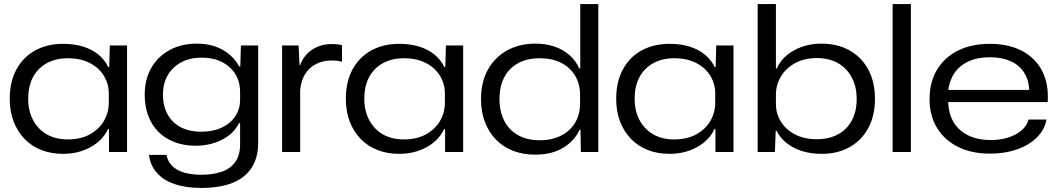

<svg xmlns="http://www.w3.org/2000/svg" viewBox="-20 -749 5215 946"><path d="M291 9Q232 9 183.5 -10Q135 -29 100.5 -65Q66 -101 47 -150.5Q28 -200 28 -262Q28 -346 61 -407Q94 -468 153.5 -500.5Q213 -533 291 -533Q347 -533 391 -519Q435 -505 466 -479Q497 -453 513 -419H518L521 -525H606V0H517V-113H512Q487 -58 427 -24.5Q367 9 291 9ZM314 -62Q378 -62 423.5 -87.5Q469 -113 492.5 -154Q516 -195 516 -243V-289Q516 -335 492.5 -374.5Q469 -414 423.5 -438Q378 -462 314 -462Q256 -462 212 -438.5Q168 -415 143.5 -370.5Q119 -326 119 -262Q119 -202 143.5 -156.5Q168 -111 211.5 -86.5Q255 -62 314 -62Z M971 177Q895 177 839 157.5Q783 138 751.5 101Q720 64 714 14H800Q806 46 828.5 68.5Q851 91 888 101.5Q925 112 972 112Q1030 112 1073 97Q1116 82 1139.5 48.5Q1163 15 1163 -37V-142H1157Q1133 -91 1074.5 -61Q1016 -31 944 -31Q886 -31 839.5 -49Q793 -67 760 -100Q727 -133 710 -179.5Q693 -226 693 -282Q693 -358 725.5 -414.5Q758 -471 816 -502.5Q874 -534 949 -534Q1023 -534 1077 -503.5Q1131 -473 1158 -422H1164L1167 -525H1252V-44Q1252 27 1220 77Q1188 127 1125.5 152Q1063 177 971 177ZM970 -100Q1029 -100 1072 -120Q1115 -140 1139 -176Q1163 -212 1163 -258V-295Q1163 -346 1139.5 -384Q1116 -422 1073.5 -443.5Q1031 -465 973 -465Q916 -465 873 -442Q830 -419 806.5 -378.5Q783 -338 783 -282Q783 -225 806.5 -184Q830 -143 872 -121.5Q914 -100 970 -100Z M1370 0V-525H1451L1456 -428H1459Q1476 -476 1517.5 -504Q1559 -532 1615 -532Q1631 -532 1644 -530.5Q1657 -529 1665 -527V-444Q1655 -448 1641.5 -449.5Q1628 -451 1614 -451Q1572 -451 1538 -434Q1504 -417 1483.5 -384.5Q1463 -352 1459 -303V0Z M1947 9Q1888 9 1839.5 -10Q1791 -29 1756.5 -65Q1722 -101 1703 -150.5Q1684 -200 1684 -262Q1684 -346 1717 -407Q1750 -468 1809.5 -500.5Q1869 -533 1947 -533Q2003 -533 2047 -519Q2091 -505 2122 -479Q2153 -453 2169 -419H2174L2177 -525H2262V0H2173V-113H2168Q2143 -58 2083 -24.5Q2023 9 1947 9ZM1970 -62Q2034 -62 2079.5 -87.5Q2125 -113 2148.5 -154Q2172 -195 2172 -243V-289Q2172 -335 2148.5 -374.5Q2125 -414 2079.5 -438Q2034 -462 1970 -462Q1912 -462 1868 -438.5Q1824 -415 1799.5 -370.5Q1775 -326 1775 -262Q1775 -202 1799.5 -156.5Q1824 -111 1867.5 -86.5Q1911 -62 1970 -62Z M2617 13Q2557 13 2508 -6Q2459 -25 2423.5 -61.5Q2388 -98 2369 -148.5Q2350 -199 2350 -261Q2350 -344 2383.5 -405Q2417 -466 2477.5 -500Q2538 -534 2618 -534Q2669 -534 2712 -519.5Q2755 -505 2786 -477.5Q2817 -450 2834 -412H2839V-729H2928V0H2842L2840 -109H2835Q2811 -55 2755 -21Q2699 13 2617 13ZM2640 -58Q2700 -58 2745 -81Q2790 -104 2814 -145Q2838 -186 2838 -239V-282Q2838 -335 2814 -375.5Q2790 -416 2745.5 -439Q2701 -462 2640 -462Q2577 -462 2532.5 -437.5Q2488 -413 2464.5 -368Q2441 -323 2441 -261Q2441 -200 2464.5 -154Q2488 -108 2532.5 -83Q2577 -58 2640 -58Z M3279 9Q3220 9 3171.5 -10Q3123 -29 3088.5 -65Q3054 -101 3035 -150.5Q3016 -200 3016 -262Q3016 -346 3049 -407Q3082 -468 3141.5 -500.5Q3201 -533 3279 -533Q3335 -533 3379 -519Q3423 -505 3454 -479Q3485 -453 3501 -419H3506L3509 -525H3594V0H3505V-113H3500Q3475 -58 3415 -24.5Q3355 9 3279 9ZM3302 -62Q3366 -62 3411.5 -87.5Q3457 -113 3480.5 -154Q3504 -195 3504 -243V-289Q3504 -335 3480.5 -374.5Q3457 -414 3411.5 -438Q3366 -462 3302 -462Q3244 -462 3200 -438.5Q3156 -415 3131.5 -370.5Q3107 -326 3107 -262Q3107 -202 3131.5 -156.5Q3156 -111 3199.5 -86.5Q3243 -62 3302 -62Z M4029 9Q3973 9 3929 -5.5Q3885 -20 3853.5 -46Q3822 -72 3806 -105H3802L3798 0H3713V-729H3803V-412H3808Q3832 -468 3892.5 -501Q3953 -534 4028 -534Q4088 -534 4136 -515Q4184 -496 4219 -460Q4254 -424 4272.5 -374.5Q4291 -325 4291 -262Q4291 -179 4258 -118Q4225 -57 4166 -24Q4107 9 4029 9ZM4005 -63Q4064 -63 4108 -86.5Q4152 -110 4176.5 -154.5Q4201 -199 4201 -262Q4201 -308 4187 -345Q4173 -382 4147 -408.5Q4121 -435 4085.5 -449Q4050 -463 4006 -463Q3942 -463 3896.5 -437.5Q3851 -412 3827 -371Q3803 -330 3803 -282V-236Q3803 -190 3827 -150.5Q3851 -111 3896.5 -87Q3942 -63 4005 -63Z M4378 0V-729H4468V0Z M4858 8Q4768 8 4701 -25Q4634 -58 4597 -118.5Q4560 -179 4560 -260Q4560 -344 4596.5 -405Q4633 -466 4699.5 -499.5Q4766 -533 4857 -533Q4950 -533 5016 -498Q5082 -463 5115 -399Q5148 -335 5142 -246H4652Q4654 -186 4680 -144.5Q4706 -103 4752.5 -81Q4799 -59 4861 -59Q4932 -59 4983.5 -86.5Q5035 -114 5048 -160H5136Q5127 -109 5088 -71Q5049 -33 4990 -12.5Q4931 8 4858 8ZM4651 -296 4646 -306H5058L5051 -296Q5051 -351 5027 -389.5Q5003 -428 4959.5 -447.5Q4916 -467 4857 -467Q4796 -467 4751 -446Q4706 -425 4681 -386.5Q4656 -348 4651 -296Z"/></svg>

Font: Mona Sans Expanded
Style: Regular
Weight: 400
Width: 7
Designer: Deni Anggara
Foundry: GitHub
Version: Version 2.000